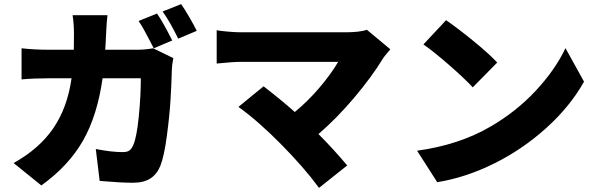

<svg xmlns="http://www.w3.org/2000/svg" viewBox="-20 -840 2908 934"><path d="M181.1 62.1 46.2 -46.9Q170.8 -116.1 239.3 -216.1Q307.9 -316.1 328.1 -459.2H220.2Q144.9 -459.2 84.9 -453.8V-605.1Q147.7 -598 220.2 -598H339.1Q339.8 -614 339.8 -672.9Q339.8 -726.2 333.1 -766H502.8Q498.6 -732.2 496.1 -676.1Q494 -622.2 491.8 -598H644.9Q686.4 -598 725.1 -605.1L823.2 -557.2Q816.1 -519.9 816.1 -505Q814.3 -432.5 809.5 -354.2Q804.7 -275.9 791.5 -177.6Q778.4 -79.2 759.9 -33Q743.6 7.5 711.5 28.2Q679.3 49 626.1 49Q567.5 49 464.8 40.1L446 -115.1Q521.7 -100.1 576 -100.1Q599.4 -100.1 610.1 -108.3Q620.7 -116.5 628.9 -136Q644.9 -172.2 655 -272Q665.1 -371.8 665.1 -459.2H479Q453.5 -277.7 383.5 -155.4Q313.6 -33 181.1 62.1ZM654.1 -737.9 744 -774.1Q774.5 -729.4 817.8 -643.1L728 -605.1Q724.1 -612.2 707.2 -644.9Q690.3 -677.6 678.1 -699.4Q665.8 -721.2 654.1 -737.9ZM846.9 -652Q805.8 -736.2 771 -784.1L861.2 -820Q879.3 -794 902 -754.8Q924.7 -715.6 937.1 -690Z M1764.9 -695 1878.9 -600.1Q1875 -595.5 1865.6 -584.5Q1856.2 -573.5 1851 -566.9Q1845.9 -560.4 1842 -554Q1788.4 -465.9 1702.6 -364.3Q1616.8 -262.8 1529.1 -187.9Q1602.6 -114.3 1669 -35.2L1532 73.9Q1458.1 -26.3 1346.9 -138.7Q1235.8 -251.1 1139.9 -320L1262.1 -420.1Q1348.7 -353.3 1414.1 -295.1Q1478.7 -348.4 1534.6 -414.2Q1590.6 -480.1 1625 -539.1H1152Q1114.3 -539.1 1034.1 -530.9V-692.8Q1052.6 -689.3 1089.8 -686.1Q1127.1 -682.9 1152 -682.9H1659.8Q1729 -682.9 1764.9 -695Z M2149.9 -741.8Q2205.3 -703.8 2281.8 -641.5Q2358.3 -579.2 2398.8 -535.9L2279.8 -415.1Q2240.4 -457.7 2165.3 -523.3Q2090.2 -588.8 2039.8 -623.9ZM2008.9 -106.9Q2213.4 -134.9 2365.8 -224.1Q2490.1 -295.8 2585.4 -397.9Q2680.8 -500 2730.8 -605.8L2821 -442.8Q2753.6 -322.4 2638.1 -218Q2522.7 -113.6 2383.9 -44.7Q2245 24.1 2106.9 46.2Z"/></svg>

Font: Karasuma Gothic
Style: Black
Weight: 900
Designer: Rasmus Andersson / Ryoko Nishizuka
Foundry: Genbu
Version: Version 1.00